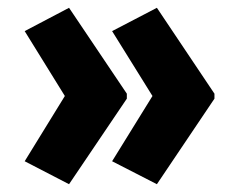

<svg xmlns="http://www.w3.org/2000/svg" viewBox="-20 -514 609 490"><path d="M527.3 -274.9V-262.2L380.4 -43.9L266.1 -102.5L369.1 -269L266.1 -434.6L380.4 -494.1ZM303.7 -274.9V-262.2L156.2 -43.9L43 -102.5L145.5 -269L43 -434.6L156.2 -494.1Z"/></svg>

Font: Lunasima
Style: Bold
Weight: 700
Designer: The DocRepair Project, Monotype Design Team
Foundry: Google
Version: Version 2.009